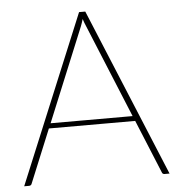

<svg xmlns="http://www.w3.org/2000/svg" viewBox="-51 -751 746 800"><g transform="rotate(-5 322.0 -351.5)"><path d="M626 0H605Q596.5 0 594 -8.5L502.5 -231H141.5L50 -8.5Q47.5 0 38 0H18L309 -703H335ZM150.5 -252H493.5L332.5 -643.5Q329.5 -650.5 326.8 -657.5Q324 -664.5 321.5 -673Q319 -664.5 316.5 -657.5Q314 -650.5 311.5 -643.5Z"/></g></svg>

Font: Lato Thin
Style: Regular
Weight: 200
Designer: Lukasz Dziedzic
Foundry: tyPoland Lukasz Dziedzic
Version: Version 2.007; 2014-02-27